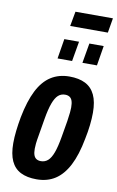

<svg xmlns="http://www.w3.org/2000/svg" viewBox="-97 -925 605 989"><g transform="rotate(10 205.5 -430.5)"><path d="M167 12Q117 12 83.5 -5Q50 -22 33.5 -58Q17 -94 17 -151Q17 -181 21 -216Q25 -251 32 -289Q49 -376 77 -431Q105 -486 146.5 -512.5Q188 -539 243 -539Q293 -539 326.5 -522Q360 -505 377 -469Q394 -433 394 -376Q394 -346 390 -310.5Q386 -275 378 -237Q362 -151 333.5 -96Q305 -41 264 -14.5Q223 12 167 12ZM173 -84Q194 -84 209.5 -97.5Q225 -111 236.5 -142Q248 -173 257 -226Q267 -281 271.5 -311Q276 -341 277.5 -357Q279 -373 279 -383Q279 -405 274.5 -418Q270 -431 260.5 -437Q251 -443 237 -443Q216 -443 201 -429.5Q186 -416 174.5 -385Q163 -354 154 -301Q145 -245 139.5 -214.5Q134 -184 132.5 -168.5Q131 -153 131 -142Q131 -121 135.5 -108.5Q140 -96 149.5 -90Q159 -84 173 -84ZM166 -620 183 -724H260L242 -620ZM296 -620 314 -724H389L372 -620ZM201 -796 215 -873H411L398 -796Z"/></g></svg>

Font: Archivo ExtraCondensed
Style: Bold Italic
Weight: 700
Width: 2
Italic angle: -10°
Designer: Hector Gatti
Foundry: Omnibus-Type
Version: Version 2.001